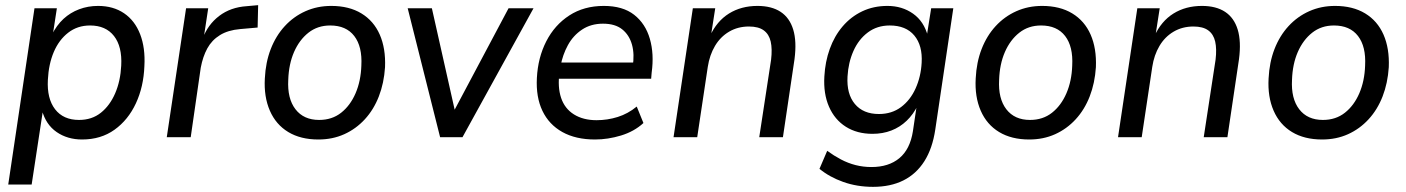

<svg xmlns="http://www.w3.org/2000/svg" viewBox="-20 -533 5463 746"><path d="M12 184 114 -501H201L185 -397H181Q200 -435 226.5 -459.5Q253 -484 287.5 -497Q322 -510 361 -510Q420 -510 462 -481.5Q504 -453 524.5 -400Q545 -347 541 -276Q538 -196 508 -131.5Q478 -67 425 -29Q372 9 299 9Q242 9 200 -20Q158 -49 143 -105H147L103 184ZM287 -67Q337 -67 372 -95Q407 -123 427.5 -170.5Q448 -218 451 -278Q455 -352 423 -393Q391 -434 330 -434Q281 -434 245 -406Q209 -378 189 -331Q169 -284 166 -223Q162 -150 194 -108.5Q226 -67 287 -67Z M628 0 703 -501H789L771 -382H767Q787 -437 831.5 -471Q876 -505 939 -509L983 -513L981 -426L913 -420Q866 -416 834.5 -396.5Q803 -377 785.5 -345Q768 -313 760 -270L721 0Z M1217 9Q1148 9 1100 -20Q1052 -49 1028.5 -103Q1005 -157 1009 -228Q1012 -291 1032 -342.5Q1052 -394 1086.5 -431.5Q1121 -469 1167 -489.5Q1213 -510 1267 -510Q1336 -510 1384 -481Q1432 -452 1455.5 -398.5Q1479 -345 1476 -272Q1472 -210 1452 -158.5Q1432 -107 1397.5 -69.5Q1363 -32 1317.5 -11.5Q1272 9 1217 9ZM1220 -67Q1270 -67 1305.5 -95Q1341 -123 1361.5 -170.5Q1382 -218 1384 -278Q1388 -352 1356.5 -393Q1325 -434 1263 -434Q1214 -434 1178.5 -406Q1143 -378 1122.5 -331Q1102 -284 1100 -223Q1096 -150 1128 -108.5Q1160 -67 1220 -67Z M1690 0 1564 -501H1658L1751 -87H1736L1956 -501H2053L1777 0Z M2292 9Q2217 9 2165 -20Q2113 -49 2087.5 -102.5Q2062 -156 2066 -230Q2070 -309 2102.5 -372.5Q2135 -436 2192 -473Q2249 -510 2326 -510Q2400 -510 2444 -475.5Q2488 -441 2505 -382Q2522 -323 2512 -251L2510 -227H2135L2144 -290H2458L2438 -273Q2446 -322 2435.5 -359.5Q2425 -397 2397.5 -419Q2370 -441 2323 -441Q2276 -441 2241.5 -418Q2207 -395 2186.5 -357.5Q2166 -320 2158 -276L2154 -252Q2146 -195 2160 -153Q2174 -111 2210 -88.5Q2246 -66 2298 -66Q2340 -66 2380 -78.5Q2420 -91 2454 -119L2480 -55Q2444 -22 2393 -6.5Q2342 9 2292 9Z M2597 0 2672 -501H2759L2742 -392H2738Q2765 -451 2812.5 -480.5Q2860 -510 2923 -510Q2978 -510 3013 -487Q3048 -464 3062 -418Q3076 -372 3067 -303L3022 0H2930L2976 -301Q2981 -343 2974.5 -371.5Q2968 -400 2947.5 -415Q2927 -430 2890 -430Q2847 -430 2813 -410Q2779 -390 2758 -354.5Q2737 -319 2730 -273L2689 0Z M3372 193Q3310 193 3256.5 174Q3203 155 3164 123L3194 53Q3220 72 3247.5 86.5Q3275 101 3304.5 108.5Q3334 116 3366 116Q3433 116 3474.5 81.5Q3516 47 3527 -23L3542 -124H3546Q3529 -89 3503 -64Q3477 -39 3443.5 -26Q3410 -13 3370 -13Q3310 -13 3266.5 -40.5Q3223 -68 3201 -118.5Q3179 -169 3183 -236Q3186 -293 3204 -343Q3222 -393 3254 -430.5Q3286 -468 3330 -489Q3374 -510 3428 -510Q3485 -510 3527.5 -480Q3570 -450 3585 -393L3581 -394L3598 -501H3684L3614 -30Q3603 44 3571.5 93.5Q3540 143 3490 168Q3440 193 3372 193ZM3395 -90Q3445 -90 3481 -117Q3517 -144 3537.5 -189.5Q3558 -235 3561 -289Q3565 -356 3532.5 -395Q3500 -434 3437 -434Q3388 -434 3352 -407Q3316 -380 3296 -335Q3276 -290 3273 -236Q3269 -168 3301.5 -129Q3334 -90 3395 -90Z M3979 9Q3910 9 3862 -20Q3814 -49 3790.5 -103Q3767 -157 3771 -228Q3774 -291 3794 -342.5Q3814 -394 3848.5 -431.5Q3883 -469 3929 -489.5Q3975 -510 4029 -510Q4098 -510 4146 -481Q4194 -452 4217.5 -398.5Q4241 -345 4238 -272Q4234 -210 4214 -158.5Q4194 -107 4159.5 -69.5Q4125 -32 4079.5 -11.5Q4034 9 3979 9ZM3982 -67Q4032 -67 4067.5 -95Q4103 -123 4123.5 -170.5Q4144 -218 4146 -278Q4150 -352 4118.5 -393Q4087 -434 4025 -434Q3976 -434 3940.5 -406Q3905 -378 3884.5 -331Q3864 -284 3862 -223Q3858 -150 3890 -108.5Q3922 -67 3982 -67Z M4324 0 4399 -501H4486L4469 -392H4465Q4492 -451 4539.5 -480.5Q4587 -510 4650 -510Q4705 -510 4740 -487Q4775 -464 4789 -418Q4803 -372 4794 -303L4749 0H4657L4703 -301Q4708 -343 4701.5 -371.5Q4695 -400 4674.5 -415Q4654 -430 4617 -430Q4574 -430 4540 -410Q4506 -390 4485 -354.5Q4464 -319 4457 -273L4416 0Z M5117 9Q5048 9 5000 -20Q4952 -49 4928.5 -103Q4905 -157 4909 -228Q4912 -291 4932 -342.5Q4952 -394 4986.5 -431.5Q5021 -469 5067 -489.5Q5113 -510 5167 -510Q5236 -510 5284 -481Q5332 -452 5355.5 -398.5Q5379 -345 5376 -272Q5372 -210 5352 -158.5Q5332 -107 5297.5 -69.5Q5263 -32 5217.5 -11.5Q5172 9 5117 9ZM5120 -67Q5170 -67 5205.5 -95Q5241 -123 5261.5 -170.5Q5282 -218 5284 -278Q5288 -352 5256.5 -393Q5225 -434 5163 -434Q5114 -434 5078.5 -406Q5043 -378 5022.5 -331Q5002 -284 5000 -223Q4996 -150 5028 -108.5Q5060 -67 5120 -67Z"/></svg>

Font: Nunitoga
Style: Medium Italic
Weight: 500
Italic angle: -9°
Designer: Vernon Adams
Foundry: Vernon Adams
Version: Version 1.0